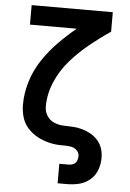

<svg xmlns="http://www.w3.org/2000/svg" viewBox="-62 -780 699 1030"><g transform="rotate(5 288.0 -265.0)"><path d="M288 205H340Q373 205 405 197Q437 189 462.5 167Q488 145 499.5 114Q511 83 511 50Q511 24 503.5 -0.5Q496 -25 479 -44.5Q462 -64 439.5 -76.5Q417 -89 392 -96Q367 -103 341.5 -104Q316 -105 290.5 -106Q265 -107 241 -117.5Q217 -128 203 -150.5Q189 -173 189 -199Q189 -268 217 -333Q245 -398 291 -450.5Q337 -503 391 -547Q445 -591 503 -630V-735H66V-630H318Q268 -589 222.5 -542.5Q177 -496 141 -442Q105 -388 85.5 -325.5Q66 -263 66 -199Q66 -165 75.5 -132Q85 -99 108 -73.5Q131 -48 161 -32Q191 -16 224 -8Q257 0 291 0Q295 0 298.5 0Q302 0 306 0Q324 0 342 3Q360 6 373.5 19Q387 32 387 50Q387 63 382 75.5Q377 88 365 94Q353 100 340 100H288Z"/></g></svg>

Font: Iosevka Sparkle
Style: Bold
Weight: 700
Designer: Belleve Invis
Foundry: Belleve Invis
Version: Version 4.5.0; ttfautohint (v1.8.3)